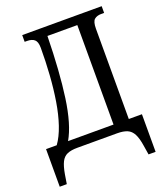

<svg xmlns="http://www.w3.org/2000/svg" viewBox="-159 -819 938 1099"><g transform="rotate(-20 310.0 -269.5)"><path d="M13 175V-54H78Q107 -94 127.5 -154.5Q148 -215 160 -289.5Q172 -364 177.5 -445.5Q183 -527 183 -609Q183 -646 167.5 -659.5Q152 -673 123 -673H108V-714H592V-673H574Q548 -673 532.5 -660Q517 -647 517 -603V-54H597V175H554L545 119Q538 72 524.5 46Q511 20 487.5 10Q464 0 426 0H184Q146 0 122.5 10Q99 20 86 46Q73 72 65 119L56 175ZM147 -54H424V-660H242Q238 -443 216.5 -290Q195 -137 147 -54Z"/></g></svg>

Font: Noto Serif ExtraCondensed
Style: Regular
Weight: 400
Width: 2
Designer: Monotype Design Team
Foundry: Monotype Imaging Inc.
Version: Version 2.015